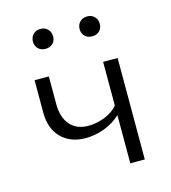

<svg xmlns="http://www.w3.org/2000/svg" viewBox="-94 -679 671 755"><g transform="rotate(-15 241.5 -301.0)"><path d="M403 -413V0H344V-196Q315 -169 277 -155Q239 -141 201 -141Q139 -141 102 -178.5Q65 -216 65 -281V-413H123V-300Q123 -246 149.5 -215.5Q176 -185 224 -185Q256 -185 290 -198Q324 -211 344 -235V-413ZM98 -561Q98 -579 109.5 -590.5Q121 -602 139 -602Q157 -602 168.5 -590.5Q180 -579 180 -561Q180 -543 168.5 -532Q157 -521 139 -521Q121 -521 109.5 -532Q98 -543 98 -561ZM288 -561Q288 -579 299.5 -590.5Q311 -602 330 -602Q347 -602 358.5 -590.5Q370 -579 370 -561Q370 -543 358.5 -532Q347 -521 330 -521Q311 -521 299.5 -532Q288 -543 288 -561Z"/></g></svg>

Font: Ysabeau Semilight
Style: Regular
Weight: 300
Designer: Christian Thalmann (Catharsis Fonts)
Version: Version 0.003